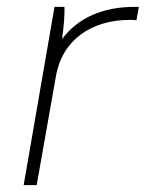

<svg xmlns="http://www.w3.org/2000/svg" viewBox="-20 -540 425 560"><path d="M49 0H87L143 -317C161 -423 246 -482 359 -482C366 -482 372 -482 378 -481L385 -520H373C280 -520 207 -488 161 -426C166 -462 169 -497 168 -520H139Z"/></svg>

Font: Fixel Display ExtraLight
Style: Italic
Weight: 200
Italic angle: -10°
Designer: AlfaBravo + MacPaw
Foundry: Kyrylo Tkachov, Marchela Mozhyna, Serhii Makarenko, Maria Weinstein, Zakhar Kryvoshyya
Version: Version 1.210;Glyphs 3.2 (3217)